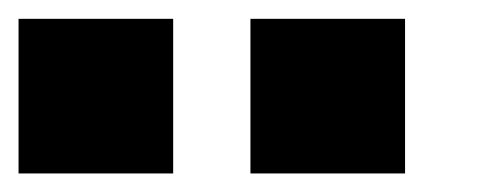

<svg xmlns="http://www.w3.org/2000/svg" viewBox="-20 -937 540 207"><path d="M416.7 -916.7V-750H250V-916.7ZM0 -750V-916.7H166.7V-750Z"/></svg>

Font: Galmuri11 Bold
Style: Regular
Weight: 700
Designer: Lee Minseo (quiple)
Version: Version 2.397;hotconv 1.1.1;makeotfexe 2.6.0 DEVELOPMENT